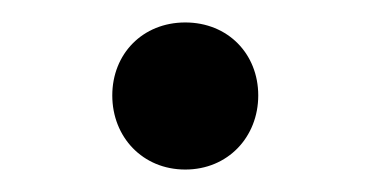

<svg xmlns="http://www.w3.org/2000/svg" viewBox="-20 -141 330 171"><path d="M145 10C183 10 210 -19 210 -56C210 -93 183 -121 145 -121C107 -121 80 -93 80 -56C80 -19 107 10 145 10Z"/></svg>

Font: Outfit
Style: Regular
Weight: 400
Designer: Rodrigo Fuenzalida
Foundry: fragTYPE
Version: Version 1.100;gftools[0.9.27]